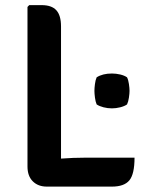

<svg xmlns="http://www.w3.org/2000/svg" viewBox="-20 -708 556 730"><path d="M491.5 -108.5Q491.5 -46 471.8 -22.2Q452 1.5 405.5 1.5H158Q125 1.5 104.8 -18.5Q84.5 -38.5 84.5 -75V-681.5L91 -688.5H138.5Q176.5 -688.5 194.2 -669Q212 -649.5 212 -607.5V-105Q259 -108.5 302.5 -108.5ZM339 -362.5Q339 -373 341 -388.5Q343 -404 347.5 -414Q370 -428.5 405.5 -428.5Q421 -428.5 437 -424.8Q453 -421 463 -414Q468 -404 470.2 -388.5Q472.5 -373 472.5 -362.5Q472.5 -352.5 470.2 -337Q468 -321.5 463 -311Q453 -304 437 -300Q421 -296 405.5 -296Q389.5 -296 373.8 -300Q358 -304 347.5 -311Q343 -321.5 341 -337Q339 -352.5 339 -362.5Z"/></svg>

Font: Signika Negative SemiBold
Style: Regular
Weight: 600
Designer: Anna Giedryś
Foundry: Anna Giedryś
Version: Version 2.000; ttfautohint (v1.8.3) -l 8 -r 50 -G 200 -x 9 -